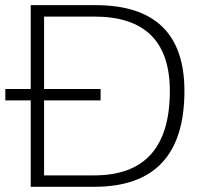

<svg xmlns="http://www.w3.org/2000/svg" viewBox="-40 -718 802 738"><path d="M129.4 -376H346.7V-332H129.4V-43.9H322.3Q612.8 -43.9 612.8 -368.2Q612.8 -654.3 322.3 -654.3H129.4ZM78.1 -332H-19.5V-376H78.1V-698.2H327.1Q668.9 -698.2 668.9 -368.2Q668.9 0 322.3 0H78.1Z"/></svg>

Font: Sansation Light
Style: Light
Weight: 300
Designer: Bernd Montag
Version: Version 1.301